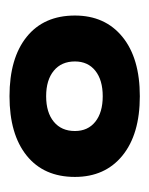

<svg xmlns="http://www.w3.org/2000/svg" viewBox="26 -780 321 414"><g transform="rotate(-90 187.0 -572.5)"><path d="M361 -572Q361 -507 315 -469.5Q269 -432 187 -432Q105 -432 59 -469.5Q13 -507 13 -572Q13 -639 59 -676Q105 -713 187 -713Q269 -713 315 -676Q361 -639 361 -572ZM187 -512Q222 -512 242 -528Q262 -544 262 -572Q262 -601 242 -617.5Q222 -634 187 -634Q152 -634 132 -617.5Q112 -601 112 -572Q112 -544 132 -528Q152 -512 187 -512Z"/></g></svg>

Font: Non Bureau Extended
Style: Bold
Weight: 700
Width: 7
Designer: Jona Saucedo
Foundry: Non Foundry
Version: Version 1.000; ttfautohint (v1.8.4)